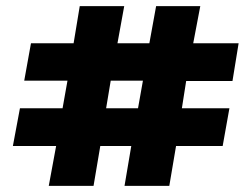

<svg xmlns="http://www.w3.org/2000/svg" viewBox="-20 -588 820 626"><path d="M139 18 163 -112H22L45 -235H184L200 -325H59L81 -447H220L240 -568H385L363 -447H467L489 -568H633L610 -447H758L738 -324H587L573 -235H728L706 -112H554L532 18H386L408 -112H307L285 18ZM326 -235H430L446 -325H341Z"/></svg>

Font: Literata Variable Black
Style: Regular
Weight: 900
Designer: Latin by Veronika Burian and Jose Scaglione. Greek by Irene Vlachou. Cyrillic by Vera Evstafieva.
Foundry: TypeTogether
Version: Version 3.021